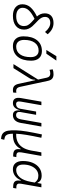

<svg xmlns="http://www.w3.org/2000/svg" viewBox="1226 -2061 1064 3556"><g transform="rotate(90 1758.0 -283.0)"><path d="M272.5 9.8Q173.3 9.8 116.2 -37.4Q59.1 -84.5 59.1 -165.5Q59.1 -252 116.5 -316.7Q173.8 -381.3 285.2 -435.1Q259.8 -463.9 243.4 -499Q227.1 -534.2 227.1 -580.6Q227.1 -657.7 273.9 -700Q320.8 -742.2 406.7 -742.2Q525.9 -742.2 614.3 -632.8L572.8 -584.5Q491.7 -682.1 405.3 -682.1Q351.6 -682.1 322.3 -656.5Q293 -630.9 293 -584.5Q293 -548.3 310.1 -518.3Q327.1 -488.3 353.8 -461.2Q380.4 -434.1 410.6 -406.7Q440.9 -379.4 467.5 -348.6Q494.1 -317.9 511.2 -281.2Q528.3 -244.6 528.3 -198.7Q528.3 -100.1 460.7 -45.2Q393.1 9.8 272.5 9.8ZM329.1 -390.6Q226.6 -341.3 175.5 -288.6Q124.5 -235.8 124.5 -170.4Q124.5 -114.7 166.7 -83Q209 -51.3 282.7 -51.3Q367.7 -51.3 415.3 -89.1Q462.9 -127 462.9 -194.3Q462.9 -238.8 442.6 -272Q422.4 -305.2 391.6 -333.5Q360.8 -361.8 329.1 -390.6Z M831.1 9.8Q747.1 9.8 700 -41.5Q652.8 -92.8 652.8 -184.1Q652.8 -346.2 725.1 -436.8Q797.4 -527.3 925.8 -527.3Q1009.8 -527.3 1056.9 -474.9Q1104 -422.4 1104 -328.6Q1104 -168.9 1031.7 -79.6Q959.5 9.8 831.1 9.8ZM843.8 -50.8Q935.5 -50.8 986.8 -122.1Q1038.1 -193.4 1038.1 -320.3Q1038.1 -389.2 1006.3 -427.7Q974.6 -466.3 917 -466.3Q824.2 -466.3 771.7 -395.3Q719.2 -324.2 719.2 -197.3Q719.2 -128.4 752 -89.6Q784.7 -50.8 843.8 -50.8ZM905.3 -609.4 1020 -794.9H1102.1L974.6 -609.4Z M1646.5 9.8Q1601.1 9.8 1573.7 -13.9Q1546.4 -37.6 1533.7 -90.8L1465.3 -403.3L1457 -400.4Q1456.5 -369.1 1449.7 -344.7Q1442.9 -320.3 1426.3 -293.9L1241.7 0H1167L1453.6 -456.1L1418.5 -617.7Q1410.6 -652.3 1391.6 -667.2Q1372.6 -682.1 1343.8 -682.1Q1321.3 -682.1 1306.4 -678.5Q1291.5 -674.8 1273.9 -667.5L1263.7 -727.1Q1285.2 -734.4 1306.4 -738.3Q1327.6 -742.2 1356 -742.2Q1404.8 -742.2 1434.8 -718.8Q1464.8 -695.3 1477.1 -640.6L1590.3 -114.7Q1598.6 -80.6 1616.7 -65.4Q1634.8 -50.3 1663.6 -50.3Q1667.5 -50.3 1675.3 -51.3Q1683.1 -52.2 1697.3 -54.2L1694.8 3.9Q1672.9 9.8 1646.5 9.8Z M2110.8 9.8Q2012.7 9.8 2024.9 -121.6H2021.5Q1987.8 9.8 1890.1 9.8Q1831.1 9.8 1807.4 -27.8Q1783.7 -65.4 1795.9 -136.7L1862.8 -517.6H1928.7L1861.8 -136.7Q1846.2 -49.3 1908.7 -49.3Q1976.1 -49.3 1993.2 -121.6L2045.9 -419.9H2106.4L2054.7 -127.4Q2043.9 -49.3 2113.3 -49.3Q2175.3 -49.3 2190.4 -136.7L2257.8 -517.6H2323.7L2256.8 -136.7Q2244.6 -65.4 2207.5 -27.8Q2170.4 9.8 2110.8 9.8Z M2554.2 229 2546.4 228.5Q2478 224.1 2444.3 191.2Q2410.6 158.2 2400.6 99.1Q2390.6 40 2393.6 -43.5Q2396 -129.4 2415 -245.4Q2434.1 -361.3 2469.7 -527.3L2531.7 -516.6Q2497.1 -354 2478.5 -242.2Q2460 -130.4 2457.5 -50.8H2474.6Q2545.9 -49.8 2604.7 -76.4Q2663.6 -103 2705.3 -163.1Q2747.1 -223.1 2767.1 -323.2L2801.8 -517.1H2868.2L2802.7 -148.9Q2793.5 -95.7 2808.1 -74.7Q2822.8 -53.7 2868.7 -53.7H2889.6L2878.9 4.9H2854.5Q2787.1 4.9 2760.3 -25.4Q2733.4 -55.7 2744.6 -133.3H2736.3Q2704.1 -66.4 2639.4 -27.1Q2574.7 12.2 2460.4 10.3H2456.5Q2457 55.2 2463.9 87.9Q2470.7 120.6 2490.7 140.6Q2510.7 160.6 2550.8 167L2568.8 169.9Z M3369.6 -444.3 3382.8 -517.6H3449.2L3382.8 -139.6Q3375 -95.2 3389.9 -74.5Q3404.8 -53.7 3447.8 -53.7H3470.7L3460.9 4.9H3433.6Q3365.2 4.9 3339.8 -28.1Q3314.5 -61 3327.1 -133.8H3316.9Q3287.1 -64.9 3234.4 -27.3Q3181.6 10.3 3113.8 10.3Q3041.5 10.3 3001.7 -38.1Q2961.9 -86.4 2961.9 -174.3Q2961.9 -278.8 2995.6 -357.2Q3029.3 -435.5 3090.1 -479Q3150.9 -522.5 3231.9 -522.5Q3285.6 -522.5 3317.4 -502.2Q3349.1 -481.9 3365.7 -444.3ZM3233.9 -461.4Q3171.9 -461.4 3125.7 -424.6Q3079.6 -387.7 3053.7 -324.2Q3027.8 -260.7 3027.8 -180.2Q3027.8 -118.2 3054.7 -84.5Q3081.5 -50.8 3129.4 -50.8Q3208.5 -50.8 3266.6 -120.4Q3324.7 -189.9 3348.6 -325.7L3360.8 -395Q3340.8 -424.8 3310.3 -443.1Q3279.8 -461.4 3233.9 -461.4Z"/></g></svg>

Font: Cascadia Code PL Light
Style: Italic
Weight: 300
Italic angle: -10°
Monospace: yes
Designer: Aaron Bell
Foundry: Saja Typeworks
Version: Version 2404.023; ttfautohint (v1.8.4)